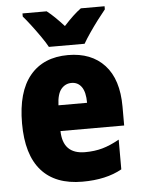

<svg xmlns="http://www.w3.org/2000/svg" viewBox="-54 -809 632 862"><g transform="rotate(-5 261.5 -378.0)"><path d="M267 -562Q372 -562 431.5 -497.5Q491 -433 491 -310V-225H204Q206 -121 306 -121Q349 -121 384.5 -131Q420 -141 461 -164V-30Q390 10 283 10Q161 10 98 -61.5Q35 -133 35 -274Q35 -416 95.5 -489Q156 -562 267 -562ZM272 -436Q244 -436 225.5 -414Q207 -392 205 -341H334Q334 -389 317.5 -412.5Q301 -436 272 -436ZM185 -606Q175 -625 155.5 -653Q136 -681 115.5 -708Q95 -735 80 -752V-766H189Q207 -752 225 -734.5Q243 -717 265 -693Q287 -717 306 -735Q325 -753 343 -766H450V-752Q435 -734 415 -707.5Q395 -681 376.5 -654Q358 -627 346 -606Z"/></g></svg>

Font: Noto Sans Lao Condensed Black
Style: Regular
Weight: 900
Width: 3
Designer: Monotype Design Team
Foundry: Monotype Imaging Inc.
Version: Version 2.003; ttfautohint (v1.8.4.7-5d5b)